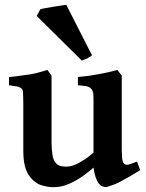

<svg xmlns="http://www.w3.org/2000/svg" viewBox="-20 -758 602 793"><path d="M359.9 -529.8Q356 -525.9 352.1 -523.9Q350.1 -522.9 346.4 -520.5Q342.8 -518.1 340.8 -517.1Q338.9 -516.1 335 -514.6Q331.1 -513.2 329.1 -512.2Q327.1 -511.2 317.9 -507.8L131.8 -691.9L146 -719.2Q153.8 -722.2 166 -724.1L199.2 -730Q204.1 -731 215.1 -732.4Q226.1 -733.9 231.9 -734.9Q248 -737.8 253.9 -737.8ZM559.1 -55.2Q546.9 -47.4 519 -31.2Q491.2 -15.1 477.1 -7.8Q456.1 3.4 440.9 7.8Q421.9 14.6 418.9 15.1Q412.1 15.1 401.9 11.2Q394.5 8.3 387.2 -1Q382.3 -6.8 375 -25.9Q369.1 -43 366.2 -65.9Q343.3 -44.9 312 -23.9Q295.9 -12.7 268.1 0Q249 8.8 231 12.2Q213.9 15.1 199.2 15.1Q180.2 15.1 153.8 7.8Q133.8 2.9 115.2 -15.1Q96.2 -32.2 86.2 -61Q76.2 -89.8 76.2 -136.2V-335.9Q76.2 -344.7 75.7 -356.9Q75.2 -369.1 75.2 -373Q75.2 -386.2 69.1 -392.1Q63 -397.9 50.8 -400.9Q46.9 -401.9 17.1 -405.8V-439.9Q33.2 -440.9 61 -444.8Q66.9 -445.8 79.8 -447.5Q92.8 -449.2 100.1 -450.2Q115.2 -452.1 137.2 -458Q141.1 -459 175.8 -469.2L192.9 -445.8V-167Q192.9 -144 196.8 -118.2Q199.7 -99.1 208 -87.9Q214.8 -78.1 225.1 -74.2Q233.9 -70.3 250 -69.8Q264.2 -69.8 272 -71.8Q280.8 -73.7 297.9 -81.1Q304.7 -84 329.1 -99.1Q347.2 -110.4 366.2 -127.9V-335.9Q366.2 -362.8 365.2 -372.1Q364.3 -381.8 356 -392.1Q350.1 -398.9 336.9 -401.9Q325.7 -403.8 301.8 -405.8V-439.9Q347.7 -443.8 390.1 -452.1Q424.3 -458 464.8 -469.2L482.9 -445.8V-139.2Q482.9 -134.3 483.4 -125.7Q483.9 -117.2 483.9 -113.8Q483.9 -105 485.8 -96.9Q487.8 -88.9 488.8 -85.9L495.1 -80.1Q500 -76.2 511.2 -78.1Q516.1 -79.1 545.9 -90.8Z"/></svg>

Font: Gentium Basic
Style: Bold
Weight: 700
Designer: J. Victor Gaultney and Annie Olsen
Foundry: SIL International
Version: Version 1.100